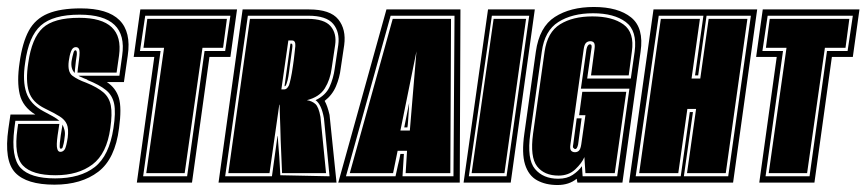

<svg xmlns="http://www.w3.org/2000/svg" viewBox="-35 -523 2482 550"><path d="M121 6Q41 6 8.5 -28.5Q-24 -63 -11 -154L-5 -195H66Q30 -217 21.5 -253Q13 -289 21 -343Q29 -401 47.5 -435Q66 -469 102 -484Q138 -499 196 -499Q351 -499 331 -364L320 -288H271Q297 -271 305.5 -242.5Q314 -214 306 -156Q295 -68 246.5 -31Q198 6 121 6ZM123 -12Q195 -12 236.5 -44.5Q278 -77 290 -156Q297 -201 292 -225.5Q287 -250 268.5 -265Q250 -280 215 -294V-295L207 -298L198 -302Q194 -303 190 -306H307L315 -364Q332 -481 193 -481Q117 -481 82 -450Q47 -419 37 -343Q29 -291 40.5 -257.5Q52 -224 90 -204Q105 -196 116 -190Q127 -184 135 -177H9L6 -154Q-4 -72 24 -42Q52 -12 123 -12ZM124 -21Q57 -21 30.5 -49Q4 -77 15 -154L17 -168H135L130 -135Q126 -106 129 -97Q131 -88 138 -88Q146 -88 151 -96Q153 -100 155 -108Q157 -116 159 -129Q162 -154 156.5 -167Q151 -180 136 -189.5Q121 -199 94 -212Q57 -230 47.5 -261Q38 -292 46 -343Q56 -414 87.5 -443Q119 -472 192 -472Q321 -472 306 -364L299 -315H187L188 -326Q190 -342 191.5 -353.5Q193 -365 193 -373Q193 -388 182 -388Q173 -388 168.5 -376Q164 -364 162 -348Q158 -317 172.5 -306Q187 -295 212 -286Q244 -273 261 -258.5Q278 -244 282.5 -220.5Q287 -197 281 -156Q271 -83 230 -52Q189 -21 124 -21ZM179 -314Q167 -326 170 -348Q171 -355 172.5 -360.5Q174 -366 175 -370Q177 -379 181 -379Q186 -379 185 -366Q184 -359 182.5 -349Q181 -339 180 -326ZM139 -97Q136 -97 136 -104Q136 -107 136.5 -114.5Q137 -122 139 -135L144 -166Q148 -158 150 -149.5Q152 -141 150 -129Q149 -119 147.5 -112.5Q146 -106 145 -103Q144 -97 139 -97Z M357 0 407 -360H348L367 -496H644L625 -360H565L515 0ZM375 -18H501L551 -377H610L625 -478H381L366 -377H425ZM384 -27 435 -386H376L387 -469H615L604 -386H545L494 -27Z M591 0 660 -496H850Q911 -496 934 -467.5Q957 -439 951 -394L941 -327Q938 -301 927.5 -276Q917 -251 895 -234Q903 -220 909 -194L929 0ZM610 -18H744L760 -134Q761 -133 761 -127.5Q761 -122 762 -113L765 -74Q766 -62 766.5 -48.5Q767 -35 768 -21L909 -18L893 -184Q886 -224 869 -236Q898 -250 909 -274Q920 -298 924 -327L934 -394Q939 -431 919.5 -454.5Q900 -478 848 -478H675ZM619 -27 681 -469H846Q894 -469 912 -448Q930 -427 925 -394L915 -327Q911 -295 895.5 -270Q880 -245 844 -236Q858 -234 868 -225.5Q878 -217 883 -188L899 -27H773L769 -122Q769 -135 768 -158Q767 -181 766.5 -201Q766 -221 766 -223H765L737 -27ZM771 -267H780Q787 -267 793 -279Q795 -285 798 -298.5Q801 -312 804 -333Q807 -353 808.5 -368Q810 -383 811 -391Q812 -407 802 -407H791ZM780 -276 797 -398H800Q804 -398 802 -384L795 -333Q793 -315 791 -303.5Q789 -292 787 -287Q784 -276 781 -276Z M934 0 1072 -496H1284L1282 0ZM956 -18H1098L1105 -50Q1107 -58 1109 -66.5Q1111 -75 1112 -82H1122L1118 -18H1264L1267 -478H1084ZM967 -27 1090 -469H1257L1255 -27H1127L1131 -91H1104L1091 -27ZM1112 -149H1139L1158 -376ZM1123 -158 1137 -228Q1137 -222 1136 -206.5Q1135 -191 1134 -176.5Q1133 -162 1132 -158Z M1293 0 1363 -496H1497L1428 0ZM1308 -18H1416L1481 -478H1374ZM1316 -27 1379 -469H1472L1410 -27Z M1562 7Q1528 7 1503.5 -6.5Q1479 -20 1469 -52Q1459 -84 1467 -140L1500 -375Q1510 -446 1554.5 -474.5Q1599 -503 1666 -503Q1736 -503 1773 -473Q1810 -443 1800 -375L1748 0H1619L1617 -11Q1595 7 1562 7ZM1564 -11Q1589 -11 1605.5 -22Q1622 -33 1632 -47L1634 -18H1733L1768 -269H1629L1645 -382Q1648 -396 1655 -396Q1662 -396 1659 -382L1647 -298H1772L1783 -375Q1791 -435 1757.5 -460Q1724 -485 1664 -485Q1604 -485 1564.5 -460Q1525 -435 1517 -375L1484 -140Q1474 -67 1497.5 -39Q1521 -11 1564 -11ZM1565 -20Q1524 -20 1503.5 -46.5Q1483 -73 1492 -140L1525 -375Q1533 -431 1569.5 -453.5Q1606 -476 1662 -476Q1719 -476 1751 -453Q1783 -430 1775 -375L1766 -307H1658L1668 -382Q1670 -396 1666.5 -400.5Q1663 -405 1656 -405Q1649 -405 1644 -400.5Q1639 -396 1637 -382L1599 -109Q1597 -96 1601 -91.5Q1605 -87 1612 -87Q1619 -87 1623.5 -91.5Q1628 -96 1630 -109L1642 -193H1624L1633 -260H1759L1726 -27H1642L1639 -73Q1632 -56 1613 -38Q1594 -20 1565 -20ZM1613 -96Q1610 -96 1608 -99Q1605 -100 1607 -109L1617 -184H1631L1621 -109Q1618 -96 1613 -96Z M1767 0 1837 -496H2134L2065 0ZM1786 -18H1915L1941 -202H1950L1924 -18H2051L2116 -478H1989L1965 -307H1956L1980 -478H1852ZM1796 -27 1858 -469H1970L1946 -298H1971L1995 -469H2106L2044 -27H1933L1959 -211H1934L1908 -27Z M2140 0 2190 -360H2131L2150 -496H2427L2408 -360H2348L2298 0ZM2158 -18H2284L2334 -377H2393L2408 -478H2164L2149 -377H2208ZM2167 -27 2218 -386H2159L2170 -469H2398L2387 -386H2328L2277 -27Z"/></svg>

Font: Alumni Sans Collegiate One SC
Style: Italic
Weight: 400
Italic angle: -8°
Designer: Robert E. Leuschke
Foundry: Robert E. Leuschke
Version: Version 1.100